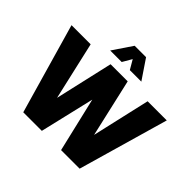

<svg xmlns="http://www.w3.org/2000/svg" viewBox="-221 -1162 1404 1404"><g transform="rotate(45 480.5 -460.0)"><path d="M-12 -700H186L346 0H189ZM392 -700H546L381 0H232ZM415 -700H569L729 0H580ZM775 -700H973L772 0H615ZM421 -920H539L641 -769H522L480 -841L438 -769H319Z"/></g></svg>

Font: Moderustic ExtraBold
Style: Regular
Weight: 800
Designer: Tural Alisoy
Foundry: TAFT Foundry
Version: Version 2.120